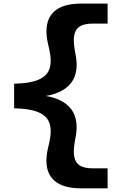

<svg xmlns="http://www.w3.org/2000/svg" viewBox="-20 -821 660 1041"><path d="M391.2 -84.8 385.8 -55Q376.2 0.1 383.2 31.8Q390.3 63.6 414.7 77.6Q439 91.7 484.2 91.7H563.4V200H419Q344.1 200 298.8 175.1Q253.4 150.2 238.7 101.6Q224 53 240.2 -17.6L247.5 -49.4Q261.9 -113.3 248.3 -153Q234.8 -192.6 188.4 -212.3Q142 -232.1 56.6 -233.9V-367.1Q142 -368.9 188.4 -388.7Q234.8 -408.4 248.3 -448Q261.9 -487.7 247.5 -551.6L240.2 -583.8Q224.4 -654.4 239.1 -703Q253.8 -751.7 299 -776.5Q344.1 -801.4 419 -801.4H563.4V-693.1H484.2Q439 -693.1 414.7 -679Q390.3 -665 383.2 -633.2Q376.2 -601.5 385.8 -546.4L391.2 -517Q403.6 -447.1 381 -397.3Q358.3 -347.6 298 -320.8Q237.7 -293.9 138.6 -293.9V-307.5Q237.7 -307.5 298 -280.7Q358.3 -253.9 380.8 -204.2Q403.2 -154.4 391.2 -84.8Z"/></svg>

Font: Monaspace Neon Var
Style: Regular
Weight: 400
Designer: Riley Cran and the Lettermatic Team
Version: Version 1.000 (Monaspace Neon Var)